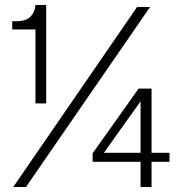

<svg xmlns="http://www.w3.org/2000/svg" viewBox="-20 -749 728 769"><path d="M122 -335V-631H29V-664H43Q84 -664 102 -682Q120 -700 122 -729H165V-335ZM33 0 529 -721H581L84 0ZM543 0V-369L558 -364L396 -137H659V-101H351V-135L535 -394H587V0Z"/></svg>

Font: Mona Sans Light
Style: Regular
Weight: 300
Designer: Deni Anggara
Foundry: GitHub
Version: Version 2.000